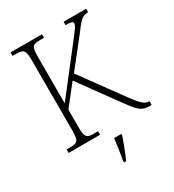

<svg xmlns="http://www.w3.org/2000/svg" viewBox="-219 -837 1070 1181"><g transform="rotate(-30 316.5 -246.5)"><path d="M43 0H267V-25H235C186 -25 175 -35 175 -110V-231L287 -373L487 -98C547 -15 566 0 624 0H633V-27H630C602 -27 580 -45 533 -109L316 -407L464 -594C517 -663 532 -689 580 -690V-714H420V-690C456 -690 472 -687 472 -674C472 -659 460 -642 414 -583L175 -276V-605C175 -679 186 -689 234 -689H266V-714H43V-689H72C120 -689 132 -679 132 -606V-108C132 -35 120 -25 72 -25H43ZM309 208V221H324C343 181 368 113 383 71V61H331C326 109 318 159 309 208Z"/></g></svg>

Font: Noto Serif Devanagari SemiCondensed ExtraLight
Style: Regular
Weight: 200
Width: 4
Designer: Universal Thirst, Indian Type Foundry and the Monotype Design Team
Foundry: Monotype Imaging Inc.
Version: Version 2.004